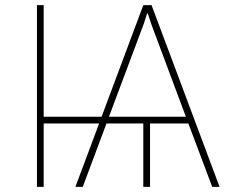

<svg xmlns="http://www.w3.org/2000/svg" viewBox="-20 -731 915 751"><path d="M406.2 -274.4H707L571.8 -636.7L558.1 -678.2H555.2L542 -636.7ZM150.9 -274.4H377.4L540.5 -710.9H572.8L838.9 0H810.1L716.8 -248H566.9V0H540.5V-248H396.5L303.7 0H274.9L367.7 -248H150.9V0H124.5V-710.9H150.9Z"/></svg>

Font: Roboto-Thin
Style: Regular
Weight: 250
Designer: Google
Version: Version 1.100141; 2013; ttfautohint (v0.94.14-c901) -l 8 -r 